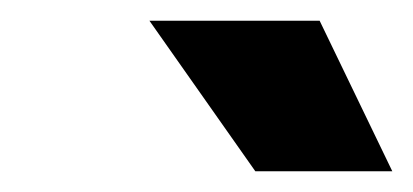

<svg xmlns="http://www.w3.org/2000/svg" viewBox="-20 -755 398 185"><path d="M358 -590H226L124 -735H288Z"/></svg>

Font: YamahaIndonesia935. App XBold
Style: Italic
Weight: 800
Italic angle: -10°
Designer: Dalton Maag Ltd
Foundry: Dalton Maag Ltd
Version: Version 1.002; January 01, 2024; Regular/Italic